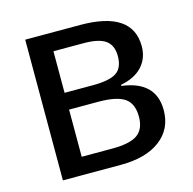

<svg xmlns="http://www.w3.org/2000/svg" viewBox="-84 -612 699 696"><g transform="rotate(-15 265.5 -264.0)"><path d="M69 -528H275Q471 -528 471 -396Q471 -351 443 -320.5Q415 -290 362 -280V-276Q488 -260 488 -152Q488 -81 434.5 -40.5Q381 0 287 0H69ZM157 -242V-65H272Q339 -65 367 -85.5Q395 -106 395 -152Q395 -201 365.5 -221.5Q336 -242 267 -242ZM270 -461H157V-305H263Q326 -305 352 -322.5Q378 -340 378 -384Q378 -424 353 -442.5Q328 -461 270 -461Z"/></g></svg>

Font: Libra Sans
Style: Regular
Weight: 400
Foundry: Context Ltd
Version: Version 1.002